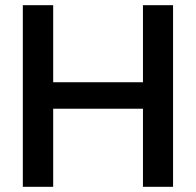

<svg xmlns="http://www.w3.org/2000/svg" viewBox="-20 -720 755 740"><path d="M68 -700H185V-403H531V-700H647V0H531V-301H185V0H68Z"/></svg>

Font: Bai Jamjuree SemiBold
Style: Regular
Weight: 600
Version: Version 1.000; ttfautohint (v1.6)